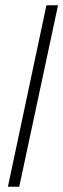

<svg xmlns="http://www.w3.org/2000/svg" viewBox="-20 -708 240 728"><path d="M10 0 156 -688H200L53 0Z"/></svg>

Font: Saira ExtraCondensed ExtraLight
Style: Italic
Weight: 250
Width: 2
Italic angle: -12°
Designer: Hector Gatti with collaboration of the Omnibus-Type team
Foundry: Omnibus-Type
Version: Version 1.101